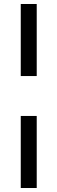

<svg xmlns="http://www.w3.org/2000/svg" viewBox="-20 -741 288 962"><path d="M84 -721H164V-360H84ZM84 -160H164V201H84Z"/></svg>

Font: Chivo
Style: Regular
Weight: 400
Designer: Hector Gatti
Foundry: Omnibus-Type
Version: Version 1.007;PS 001.007;hotconv 1.0.88;makeotf.lib2.5.64775